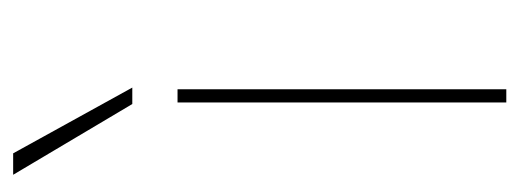

<svg xmlns="http://www.w3.org/2000/svg" viewBox="-269 -521 790 292"><g transform="rotate(-90 126.0 -375.0)"><path d="M138.8 -568.8H113.8L6.2 -750H38.8ZM116.2 0V-500H136.2V0Z"/></g></svg>

Font: Now Thin
Style: Regular
Weight: 250
Designer: Alfredo Marco Pradil
Foundry: Alfredo Marco Pradil
Version: Version 1.002;PS 001.002;hotconv 1.0.88;makeotf.lib2.5.64775